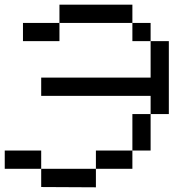

<svg xmlns="http://www.w3.org/2000/svg" viewBox="-20 -789 809 810"><path d="M76.9 -615.4V-692.3H230.8V-769.2H538.5V-692.3H230.8V-615.4ZM0 -76.9V-153.8H153.8V-76.9ZM538.5 -692.3H615.4V-615.4H538.5ZM615.4 -615.4H692.3V-307.7H615.4V-384.6H153.8V-461.5H615.4ZM615.4 -307.7V-153.8H538.5V-307.7ZM538.5 -153.8V-76.9H384.6V-153.8ZM384.6 -76.9V1.2L153.8 0V-76.9Z"/></svg>

Font: Mintsoda - Lime Green 13x16
Style: Regular
Weight: 400
Designer: Mintsoda-15
Version: Version 1.0